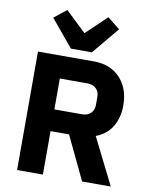

<svg xmlns="http://www.w3.org/2000/svg" viewBox="-102 -1039 878 1114"><g transform="rotate(10 337.0 -482.5)"><path d="M229 -256V0H77V-698H408Q473 -698 520 -670Q567 -642 593 -592Q619 -542 619 -475Q619 -405 587.5 -351.5Q556 -298 492 -274L629 0H460L338 -256ZM229 -384H389Q412 -384 428 -392Q444 -400 453 -415.5Q462 -431 462 -453V-497Q462 -520 453 -535Q444 -550 428 -558Q412 -566 389 -566H229ZM386 -748H262L130 -907L203 -965L324 -850L445 -965L518 -907Z"/></g></svg>

Font: IBM Plex Sans
Style: Regular
Weight: 400
Designer: Mike Abbink, Paul van der Laan, Pieter van Rosmalen
Foundry: Bold Monday
Version: Version 3.201